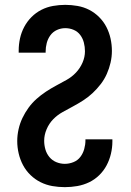

<svg xmlns="http://www.w3.org/2000/svg" viewBox="-20 -763 540 791"><path d="M247 8Q221 8 195.5 3.5Q170 -1 147 -12.5Q124 -24 105.5 -42Q87 -60 75 -82.5Q63 -105 57 -130.5Q51 -156 51 -182Q51 -206 56.5 -230.5Q62 -255 72.5 -277Q83 -299 97.5 -319Q112 -339 130.5 -355.5Q149 -372 169.5 -385.5Q190 -399 211.5 -410.5Q233 -422 254.5 -434Q276 -446 293 -464Q310 -482 320 -505Q330 -528 330 -552Q330 -570 325.5 -587.5Q321 -605 310.5 -619Q300 -633 283.5 -640Q267 -647 249 -647Q231 -647 214.5 -639.5Q198 -632 187.5 -617.5Q177 -603 172.5 -585.5Q168 -568 168 -550V-546H57V-555Q57 -580 62.5 -605Q68 -630 80 -652.5Q92 -675 110 -693Q128 -711 150.5 -722.5Q173 -734 198.5 -738.5Q224 -743 249 -743Q274 -743 299.5 -738.5Q325 -734 347.5 -722.5Q370 -711 388.5 -692.5Q407 -674 418.5 -651.5Q430 -629 435.5 -604Q441 -579 441 -553Q441 -529 435.5 -505Q430 -481 420 -458.5Q410 -436 395 -416.5Q380 -397 362 -380Q344 -363 323 -349.5Q302 -336 280.5 -324.5Q259 -313 237.5 -301Q216 -289 199 -271.5Q182 -254 172 -230.5Q162 -207 162 -183Q162 -165 167 -147.5Q172 -130 183.5 -116Q195 -102 212 -95Q229 -88 247 -88Q265 -88 282.5 -95Q300 -102 311 -116.5Q322 -131 327 -149Q332 -167 332 -185V-189H443V-180Q443 -155 437 -129.5Q431 -104 419 -81.5Q407 -59 388.5 -41Q370 -23 347 -12Q324 -1 298.5 3.5Q273 8 247 8Z"/></svg>

Font: Iosevka Term Curly
Style: Bold
Weight: 700
Designer: Belleve Invis
Foundry: Belleve Invis
Version: Version 32.3.0